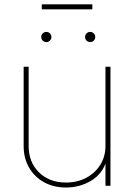

<svg xmlns="http://www.w3.org/2000/svg" viewBox="-20 -836 603 864"><path d="M276.9 7.8Q221.2 7.8 178.2 -15.9Q135.3 -39.6 110.8 -81.8Q86.4 -124 86.4 -179.7V-535.6H108.9V-179.7Q108.9 -105.5 155.8 -60.1Q202.6 -14.6 276.9 -14.6Q327.6 -14.6 367.9 -35.9Q408.2 -57.1 431.4 -94.5Q454.6 -131.8 454.6 -179.7V-535.6H477.1V0H454.6V-117.2H460.4Q442.9 -54.7 391.1 -23.4Q339.4 7.8 276.9 7.8ZM385.7 -646.5Q376.5 -646.5 369.6 -653.3Q362.8 -660.2 362.8 -669.4Q362.8 -679.2 369.6 -685.8Q376.5 -692.4 385.7 -692.4Q395.5 -692.4 402.1 -685.5Q408.7 -678.7 408.7 -669.4Q408.7 -660.2 401.9 -653.3Q395 -646.5 385.7 -646.5ZM188.5 -646.5Q179.2 -646.5 172.4 -653.3Q165.5 -660.2 165.5 -669.4Q165.5 -679.2 172.4 -685.8Q179.2 -692.4 188.5 -692.4Q198.2 -692.4 204.8 -685.5Q211.4 -678.7 211.4 -669.4Q211.4 -660.2 204.6 -653.3Q197.8 -646.5 188.5 -646.5ZM395.5 -816.4V-793.9H168V-816.4Z"/></svg>

Font: Inter 20pt Thin
Style: Regular
Weight: 250
Version: Version 4.001;git-66647c0bb